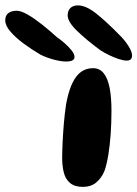

<svg xmlns="http://www.w3.org/2000/svg" viewBox="-200 -690 524 732"><path d="M116.5 22.5Q85 22.5 67.5 8Q50 -6.5 43.5 -31.5Q37 -56.5 37 -88.5Q37 -102 37.5 -117.2Q38 -132.5 38.8 -149.5Q39.5 -166.5 40.8 -184Q42 -201.5 43.5 -219.8Q45 -238 47.2 -256.5Q49.5 -275 52 -292.5Q64.5 -361.5 89.2 -395.8Q114 -430 155 -430Q180 -430 195.5 -410.5Q211 -391 218 -354.8Q225 -318.5 225 -267.5Q225 -245.5 224.2 -223Q223.5 -200.5 222 -179.2Q220.5 -158 218.2 -137.8Q216 -117.5 213 -99.5Q210 -81.5 206.2 -65.8Q202.5 -50 198 -37.5Q186.5 -10.5 166.5 6Q146.5 22.5 116.5 22.5ZM51 -455.5Q33 -455.5 6 -462.5Q-21 -469.5 -45.5 -481.5Q-79.5 -501.5 -110.2 -524.2Q-141 -547 -160.5 -569.8Q-180 -592.5 -180 -613Q-180 -631 -168.2 -640Q-156.5 -649 -136.5 -649Q-119.5 -649 -93.8 -634Q-68 -619 -39 -596Q-10 -573 16 -549Q31.5 -538.5 47 -524.8Q62.5 -511 73.2 -497.5Q84 -484 84 -473Q84 -464 76.2 -459.8Q68.5 -455.5 51 -455.5ZM283 -459Q270.5 -459 253 -464.8Q235.5 -470.5 216.8 -479.5Q198 -488.5 182 -499Q128.5 -538.5 93.2 -572.8Q58 -607 58 -631.5Q58 -649 68.2 -659.2Q78.5 -669.5 97 -669.5Q128 -669.5 168 -637.5Q208 -605.5 255 -557Q273.5 -539.5 288.5 -516.5Q303.5 -493.5 303.5 -478Q303.5 -469.5 298.8 -464.2Q294 -459 283 -459Z"/></svg>

Font: Gluten Medium
Style: Regular
Weight: 500
Designer: Tyler Finck
Foundry: Etcetera Type Company
Version: Version 1.300